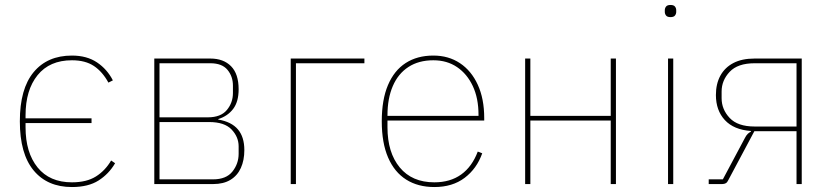

<svg xmlns="http://www.w3.org/2000/svg" viewBox="-20 -742 3357 774"><path d="M270 12Q171 12 115.5 -55Q60 -122 60 -253Q60 -384 115.5 -451Q171 -518 270 -518Q330 -518 371 -490.5Q412 -463 435 -418L417 -409Q393 -453 358.5 -476Q324 -499 270 -499Q180 -499 131.5 -439Q83 -379 83 -277V-265H349V-246H83V-229Q83 -127 131.5 -67Q180 -7 270 -7Q329 -7 366.5 -30.5Q404 -54 428 -95L444 -84Q419 -41 377.5 -14.5Q336 12 270 12Z M602 0V-506H828Q881 -506 911.5 -475Q942 -444 942 -382Q942 -332 920 -303Q898 -274 860 -262V-260Q913 -251 939 -220.5Q965 -190 965 -137Q965 -96 951 -65Q937 -34 909 -17Q881 0 839 0ZM623 -19H839Q892 -19 917 -50.5Q942 -82 942 -122V-152Q942 -190 913.5 -220Q885 -250 823 -250H623ZM623 -269H818Q870 -269 894.5 -298.5Q919 -328 919 -367V-397Q919 -434 897 -460.5Q875 -487 828 -487H623Z M1152 0V-506H1449V-487H1173V0Z M1731 12Q1665 12 1617.5 -18Q1570 -48 1544.5 -107Q1519 -166 1519 -253Q1519 -340 1544 -399Q1569 -458 1615.5 -488Q1662 -518 1727 -518Q1788 -518 1834 -487.5Q1880 -457 1906 -400.5Q1932 -344 1932 -266V-256H1542V-229Q1542 -127 1591.5 -67Q1641 -7 1731 -7Q1795 -7 1839 -38.5Q1883 -70 1906 -131L1924 -124Q1902 -62 1853 -25Q1804 12 1731 12ZM1727 -499Q1668 -499 1626.5 -472Q1585 -445 1563.5 -395Q1542 -345 1542 -277V-275H1909V-279Q1909 -346 1886 -395Q1863 -444 1822.5 -471.5Q1782 -499 1727 -499Z M2097 0V-506H2118V-275H2442V-506H2463V0H2442V-256H2118V0Z M2683 -673Q2670 -673 2665 -679.5Q2660 -686 2660 -694V-701Q2660 -709 2665 -715.5Q2670 -722 2683 -722Q2696 -722 2701 -715.5Q2706 -709 2706 -701V-694Q2706 -686 2701 -679.5Q2696 -673 2683 -673ZM2673 0V-506H2694V0Z M2837 0V-19H2894L2983 -186Q2988 -196 2994 -202Q3000 -208 3007 -211V-214Q2938 -219 2902 -258Q2866 -297 2866 -359Q2866 -404 2884 -437Q2902 -470 2936.5 -488Q2971 -506 3022 -506H3212V0H3191V-213H3021L2916 -16Q2912 -7 2906 -3.5Q2900 0 2891 0ZM3022 -232H3191V-487H3022Q2954 -487 2921.5 -452.5Q2889 -418 2889 -373V-346Q2889 -301 2921.5 -266.5Q2954 -232 3022 -232Z"/></svg>

Font: IBM Plex Sans Thin
Style: Regular
Weight: 250
Designer: Mike Abbink, Paul van der Laan, Pieter van Rosmalen
Foundry: Bold Monday
Version: Version 3.201